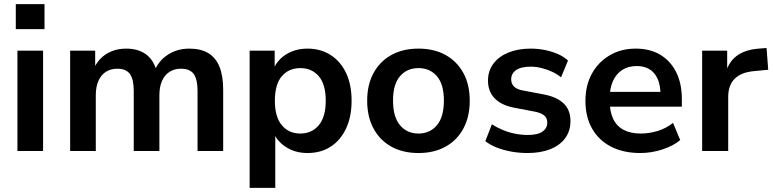

<svg xmlns="http://www.w3.org/2000/svg" viewBox="-20 -736 3770 936"><path d="M57 -594V-716H197V-594ZM65 0V-489H190V0Z M322 0V-489H444V-391H433Q446 -425 469 -449Q492 -473 524 -486Q556 -499 595 -499Q654 -499 692 -471Q730 -443 745 -385H731Q751 -438 797 -468.5Q843 -499 903 -499Q959 -499 995.5 -477Q1032 -455 1050 -410.5Q1068 -366 1068 -298V0H943V-293Q943 -349 924.5 -375Q906 -401 862 -401Q830 -401 806 -385.5Q782 -370 769.5 -341Q757 -312 757 -271V0H632V-293Q632 -349 613.5 -375Q595 -401 552 -401Q519 -401 495.5 -385.5Q472 -370 459.5 -341Q447 -312 447 -271V0Z M1197 180V-489H1319V-386H1309Q1324 -437 1370.5 -468Q1417 -499 1479 -499Q1543 -499 1591.5 -468Q1640 -437 1667 -380.5Q1694 -324 1694 -245Q1694 -167 1667 -109.5Q1640 -52 1592 -21Q1544 10 1479 10Q1418 10 1372 -20.5Q1326 -51 1310 -100H1322V180ZM1444 -85Q1500 -85 1534 -125.5Q1568 -166 1568 -245Q1568 -325 1534 -364.5Q1500 -404 1444 -404Q1388 -404 1354 -364.5Q1320 -325 1320 -245Q1320 -166 1354 -125.5Q1388 -85 1444 -85Z M2020 10Q1944 10 1888 -21Q1832 -52 1801 -109.5Q1770 -167 1770 -245Q1770 -323 1801 -380Q1832 -437 1888 -468Q1944 -499 2020 -499Q2096 -499 2152 -468Q2208 -437 2239 -380Q2270 -323 2270 -245Q2270 -167 2239 -109.5Q2208 -52 2152 -21Q2096 10 2020 10ZM2020 -85Q2076 -85 2110 -125.5Q2144 -166 2144 -246Q2144 -325 2110 -364.5Q2076 -404 2020 -404Q1964 -404 1930 -364.5Q1896 -325 1896 -246Q1896 -166 1930 -125.5Q1964 -85 2020 -85Z M2552 10Q2511 10 2472.5 3Q2434 -4 2402 -16.5Q2370 -29 2346 -48L2378 -130Q2403 -114 2432 -102Q2461 -90 2492 -84Q2523 -78 2553 -78Q2601 -78 2624.5 -94.5Q2648 -111 2648 -138Q2648 -161 2632.5 -173.5Q2617 -186 2586 -192L2486 -211Q2424 -223 2391.5 -256.5Q2359 -290 2359 -343Q2359 -391 2385.5 -426Q2412 -461 2459 -480Q2506 -499 2567 -499Q2602 -499 2635 -492.5Q2668 -486 2697.5 -473.5Q2727 -461 2749 -441L2715 -359Q2696 -375 2671 -386.5Q2646 -398 2619.5 -404.5Q2593 -411 2568 -411Q2519 -411 2495.5 -394Q2472 -377 2472 -349Q2472 -328 2486 -314Q2500 -300 2529 -295L2629 -276Q2694 -264 2727.5 -232Q2761 -200 2761 -146Q2761 -97 2735 -62Q2709 -27 2662 -8.5Q2615 10 2552 10Z M3102 10Q3019 10 2959 -21Q2899 -52 2866.5 -109Q2834 -166 2834 -244Q2834 -320 2865.5 -377Q2897 -434 2952.5 -466.5Q3008 -499 3079 -499Q3149 -499 3199 -469Q3249 -439 3276.5 -384Q3304 -329 3304 -253V-216H2935V-288H3216L3200 -273Q3200 -341 3170 -377.5Q3140 -414 3084 -414Q3042 -414 3012.5 -394.5Q2983 -375 2967.5 -339.5Q2952 -304 2952 -255V-248Q2952 -193 2969 -157Q2986 -121 3020 -103Q3054 -85 3104 -85Q3145 -85 3186 -97.5Q3227 -110 3261 -137L3296 -53Q3261 -24 3208 -7Q3155 10 3102 10Z M3403 0V-489H3525V-371H3515Q3529 -431 3570 -462.5Q3611 -494 3679 -499L3717 -502L3725 -396L3653 -389Q3592 -383 3561 -351.5Q3530 -320 3530 -263V0Z"/></svg>

Font: Nunito Sans 12pt ExtraLight
Style: Bold
Weight: 700
Version: Version 3.101;gftools[0.9.27]